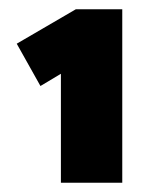

<svg xmlns="http://www.w3.org/2000/svg" viewBox="-20 -824 335 413"><path d="M111 -431V-730L134 -679L67 -639L16 -730L143 -804H243V-431H177Q163 -431 147 -431Q131 -431 111 -431Z"/></svg>

Font: Lexend Peta ExtraBold
Style: Regular
Weight: 800
Version: Version 1.007